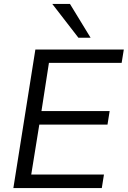

<svg xmlns="http://www.w3.org/2000/svg" viewBox="-20 -957 650 977"><path d="M48 0 160 -705H610L599 -637H229L191 -392H538L527 -323H180L139 -69H509L498 0ZM379 -765 246 -937H336L441 -765Z"/></svg>

Font: Mulish
Style: Italic
Weight: 400
Italic angle: -9°
Designer: Vernon Adams
Foundry: Vernon Adams
Version: Version 3.603; ttfautohint (v1.8.3)